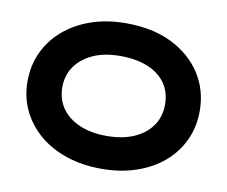

<svg xmlns="http://www.w3.org/2000/svg" viewBox="-62 -566 779 658"><g transform="rotate(10 327.5 -237.0)"><path d="M329 16Q262 16 207 -2.5Q152 -21 112 -55Q72 -89 50 -135Q28 -181 28 -236Q28 -290 49 -336Q70 -382 109.5 -416.5Q149 -451 204 -470.5Q259 -490 327 -490Q420 -490 486.5 -457Q553 -424 590 -367Q627 -310 627 -237Q627 -181 605 -134.5Q583 -88 543.5 -54.5Q504 -21 449.5 -2.5Q395 16 329 16ZM327 -98Q382 -98 422 -115.5Q462 -133 484 -164.5Q506 -196 506 -238Q506 -280 485.5 -310.5Q465 -341 425 -358.5Q385 -376 326 -376Q270 -376 230.5 -357.5Q191 -339 170 -308Q149 -277 149 -237Q149 -195 170.5 -164Q192 -133 232 -115.5Q272 -98 327 -98Z"/></g></svg>

Font: Fredoka SemiExpanded Medium
Style: Regular
Weight: 500
Width: 6
Designer: Ben Nathan
Foundry: Milena B. Brandão, Ben Nathan
Version: Version 2.001